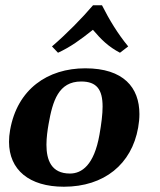

<svg xmlns="http://www.w3.org/2000/svg" viewBox="-20 -698 606 728"><path d="M466.1 -522C426.2 -570.5 394.5 -623 366.7 -678H332.7C291 -629 231.9 -569 177.1 -522L199.9 -498C247.3 -520 283.4 -546 332.3 -585C363.7 -548 391 -521 434.9 -498ZM18.3 -205C15.5 -189.4 14.2 -174.6 14.2 -160.4C14.2 -53.9 90.8 10 222.3 10C375.3 10 479.5 -75.8 503.8 -214C507 -231.8 508.6 -249.1 508.6 -265.6C508.6 -366 448.6 -439 303.5 -439C160.5 -439 45.6 -360 18.3 -205ZM287.7 -389C346.6 -389 369 -358.7 369 -293.8C369 -265.1 364.6 -229.6 357.1 -187C336.8 -72 290.2 -40 245.2 -40C174.2 -40 156.1 -91.7 156.1 -149.1C156.1 -175.7 160 -203.6 164.3 -228C179.6 -315 201.7 -389 287.7 -389Z"/></svg>

Font: Linux Biolinum O 
Style: Bold Italic
Weight: 700
Designer: Philipp H. Poll
Foundry: Philipp H. Poll
Version: Version 1.3.2